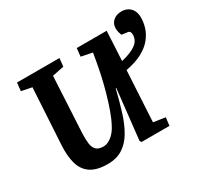

<svg xmlns="http://www.w3.org/2000/svg" viewBox="-159 -964 1236 1183"><g transform="rotate(-30 459.0 -372.5)"><path d="M290 14Q212 14 169 -16Q126 -46 111 -101.5Q96 -157 101 -233L124 -628L50 -643L56 -701H358L352 -643L269 -626L248 -230Q246 -187 250 -156.5Q254 -126 270.5 -109.5Q287 -93 321 -93Q339 -93 355.5 -101Q372 -109 385.5 -121Q399 -133 409.5 -147.5Q420 -162 427 -176Q447 -212 465 -262.5Q483 -313 498.5 -368Q514 -423 525.5 -475.5Q537 -528 544 -569L554 -627L475 -643L481 -701H694L683 -492Q719 -500 745.5 -511Q772 -522 789 -535Q806 -548 814 -564.5Q822 -581 822 -600Q822 -613 817 -620.5Q812 -628 799 -629L761 -634Q756 -644 752.5 -658.5Q749 -673 749 -684Q749 -719 772.5 -739Q796 -759 831 -759Q858 -759 877.5 -747.5Q897 -736 907.5 -715.5Q918 -695 918 -666Q918 -632 907 -596Q896 -560 869 -526.5Q842 -493 795.5 -468Q749 -443 679 -430L659 -70L743 -57L736 0H537L530 -12L569 -366H565Q545 -284 523.5 -215Q502 -146 472 -94.5Q442 -43 398 -14.5Q354 14 290 14Z"/></g></svg>

Font: Literata
Style: Bold Italic
Weight: 700
Italic angle: -2°
Designer: Latin by Veronika Burian and Jose Scaglione. Greek by Irene Vlachou. Cyrillic by Vera Evstafieva
Foundry: TypeTogether
Version: Version 3.103;gftools[0.9.29]